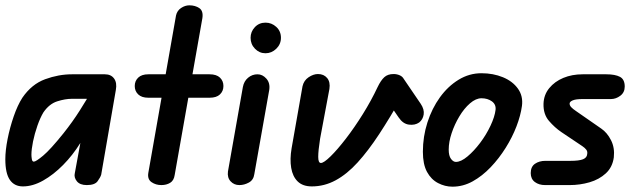

<svg xmlns="http://www.w3.org/2000/svg" viewBox="-22 -695 2409 721"><path d="M64 5Q32 5 15 -19.5Q-2 -44 -2 -97Q-2 -130 6.5 -173Q15 -216 29.5 -258Q44 -300 62 -328Q97 -379 147.5 -397.5Q198 -416 248 -416H351V-324H248Q223 -324 193 -314.5Q163 -305 141 -273Q129 -253 118.5 -223Q108 -193 102 -163.5Q96 -134 96 -114Q96 -107 97.5 -97.5Q99 -88 105 -88Q113 -88 140 -110.5Q167 -133 216 -194Q251 -238 277.5 -280Q304 -322 328 -363H397Q382 -328 362 -292Q342 -256 321 -222Q300 -188 279 -157Q251 -112 215 -75.5Q179 -39 140 -17Q101 5 64 5ZM304 0Q278 0 266.5 -14.5Q255 -29 259 -45L304 -290V-416H372Q395 -416 406.5 -400Q418 -384 413 -357L358 -39Q355 -29 344.5 -14.5Q334 0 304 0Z M584 0Q563 0 547 -11Q531 -22 535 -46L639 -637Q643 -655 658 -665Q673 -675 689 -675Q711 -675 726.5 -664.5Q742 -654 738 -627L634 -38Q631 -17 617 -8.5Q603 0 584 0ZM484 -372Q484 -391 497 -403.5Q510 -416 535 -416H765Q791 -416 804 -403.5Q817 -391 817 -372Q817 -353 804 -340.5Q791 -328 765 -328H535Q510 -328 497 -340.5Q484 -353 484 -372Z M877 0Q857 0 844 -14Q831 -28 834 -51L890 -368Q894 -390 909.5 -403Q925 -416 945 -416Q964 -416 978.5 -399.5Q993 -383 989 -357L933 -41Q930 -19 912.5 -9.5Q895 0 877 0ZM975 -495Q952 -495 935.5 -512Q919 -529 919 -553Q919 -576 935 -593Q951 -610 975 -610Q998 -610 1015.5 -594Q1033 -578 1033 -553Q1033 -529 1015.5 -512Q998 -495 975 -495Z M1149 5Q1115 5 1096 -13.5Q1077 -32 1071.5 -64.5Q1066 -97 1073 -138L1114 -371Q1119 -393 1137 -405Q1155 -417 1172 -417Q1194 -417 1206.5 -402Q1219 -387 1215 -361L1180 -174Q1173 -129 1173 -106Q1173 -83 1183 -83Q1194 -83 1219.5 -108Q1245 -133 1277 -174.5Q1309 -216 1340.5 -266.5Q1372 -317 1396 -368Q1408 -393 1421 -405Q1434 -417 1456 -417Q1468 -417 1478.5 -412.5Q1489 -408 1494 -399L1487 -332Q1443 -254 1402 -191.5Q1361 -129 1321 -85Q1281 -41 1238.5 -18Q1196 5 1149 5ZM1552 -235Q1536 -224 1513.5 -227Q1491 -230 1475 -254L1417 -338L1494 -399L1558 -305Q1572 -284 1569 -265Q1566 -246 1552 -235Z M1677 6Q1649 6 1623 -7.5Q1597 -21 1581.5 -49.5Q1566 -78 1566 -125Q1566 -182 1583 -235Q1600 -288 1630 -329.5Q1660 -371 1700 -395.5Q1740 -420 1786 -420Q1830 -420 1866.5 -405Q1903 -390 1923 -362Q1943 -334 1938 -297Q1933 -261 1917.5 -220.5Q1902 -180 1877 -140Q1852 -100 1820.5 -67Q1789 -34 1753 -14Q1717 6 1677 6ZM1690 -87Q1709 -87 1733.5 -107.5Q1758 -128 1781 -158.5Q1804 -189 1820 -223Q1836 -257 1839 -283Q1841 -303 1825 -314.5Q1809 -326 1786 -326Q1765 -326 1743 -307Q1721 -288 1703 -258Q1685 -228 1674 -195Q1663 -162 1663 -133Q1663 -110 1671.5 -98.5Q1680 -87 1690 -87Z M2117 0H2025Q2002 0 1986.5 -11.5Q1971 -23 1971 -45Q1971 -69 1987 -80Q2003 -91 2026 -91H2120Q2153 -91 2167.5 -97Q2182 -103 2183 -116Q2185 -126 2179.5 -133Q2174 -140 2165 -146L2086 -199Q2061 -216 2039.5 -241Q2018 -266 2019 -305Q2020 -339 2040.5 -364Q2061 -389 2093.5 -402.5Q2126 -416 2166 -416H2255Q2288 -416 2306 -406.5Q2324 -397 2324 -370Q2324 -348 2307.5 -335.5Q2291 -323 2272 -323H2165Q2140 -323 2128.5 -318Q2117 -313 2117 -306Q2117 -299 2123 -292.5Q2129 -286 2141 -278L2236 -212Q2258 -197 2272.5 -168.5Q2287 -140 2283 -104Q2278 -67 2253 -44Q2228 -21 2192 -10.5Q2156 0 2117 0Z"/></svg>

Font: Edu QLD Beginner SemiBold
Style: Regular
Weight: 600
Designer: Tina and Corey Anderson
Foundry: Google for Education
Version: Version 1.003